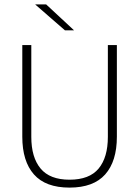

<svg xmlns="http://www.w3.org/2000/svg" viewBox="-20 -844 634 874"><path d="M296.5 10Q187.5 10 134.5 -50Q81.5 -110 81.5 -221.5V-639H122.5V-221Q122.5 -127.5 164.8 -76.8Q207 -26 296.5 -26Q387 -26 429 -76.8Q471 -127.5 471 -221V-639H512V-221.5Q512 -110 458.8 -50Q405.5 10 296.5 10ZM190 -824 316.5 -706.5V-706H275.5L141 -823V-824Z"/></svg>

Font: Anek Odia Medium ExtraLight
Style: Regular
Weight: 250
Version: Version 1.003